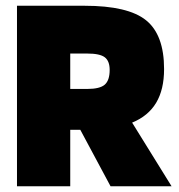

<svg xmlns="http://www.w3.org/2000/svg" viewBox="-20 -647 623 667"><path d="M224 -196V0H39V-627H274Q425 -627 487.5 -576.5Q550 -526 550 -407Q550 -336 522.5 -290Q495 -244 439 -221L576 0H364L259 -196ZM361 -404Q361 -435 344 -448Q327 -461 283 -461H224V-338H283Q327 -338 344 -353Q361 -368 361 -404Z"/></svg>

Font: Blinker ExtraBold
Style: Regular
Weight: 800
Designer: Juergen Huber
Foundry: supertype
Version: Version 1.017;hotconv 1.0.117;makeotfexe 2.5.65602